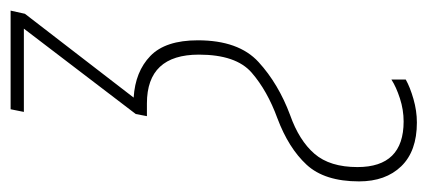

<svg xmlns="http://www.w3.org/2000/svg" viewBox="-319 -324 806 362"><g transform="rotate(-90 84.0 -143.0)"><path d="M34 240Q56 240 78.5 233.5Q101 227 115 219V192Q101 201 79.5 208Q58 215 36 215Q-50 215 -50 128Q-50 76 -25 47Q0 18 48 1Q107 -21 148 -58.5Q189 -96 189 -173Q189 -234 159.5 -262.5Q130 -291 81 -294L239 -499L245 -526H59L54 -501H211L50 -290L46 -269H70Q162 -269 162 -171Q162 -101 128 -71.5Q94 -42 42 -23Q-14 -2 -45.5 32Q-77 66 -77 131Q-77 181 -48.5 210.5Q-20 240 34 240Z"/></g></svg>

Font: Noto Sans Display Condensed Thin
Style: Italic
Weight: 250
Width: 3
Italic angle: -12°
Designer: Monotype Design Team
Foundry: Monotype Imaging Inc.
Version: Version 1.900